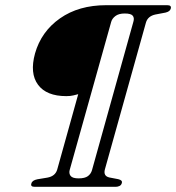

<svg xmlns="http://www.w3.org/2000/svg" viewBox="-20 -720 679 740"><path d="M115 -514Q139 -598.5 211.2 -649.2Q283.5 -700 389.5 -700H624.5Q642 -700 638 -686.5Q635 -675.5 618 -671.5L578.5 -664Q549.5 -657.5 542.5 -633L384.5 -68Q377 -41.5 401.5 -36L435.5 -29.5Q453 -25.5 449.5 -14.5Q447.5 -6.5 440.5 -3.2Q433.5 0 426.5 0H113.5Q96.5 0 101 -13Q104 -25 124 -29L163 -35.5Q193 -41 200.5 -66.5L281.5 -357Q273 -355 262.2 -352.2Q251.5 -349.5 235.5 -349.5Q159 -349.5 126.5 -393.5Q94 -437.5 115 -514ZM334.5 -64 494 -636Q498.5 -650.5 491.8 -659.2Q485 -668 461 -668Q437.5 -668 424.8 -658.2Q412 -648.5 408.5 -635.5L248.5 -64.5Q245 -51.5 252.2 -42Q259.5 -32.5 283 -32.5Q307 -32.5 318.8 -41.2Q330.5 -50 334.5 -64Z"/></svg>

Font: Fraunces 72pt Soft Light
Style: Italic
Weight: 300
Italic angle: -16°
Version: Version 1.000;[b76b70a41]